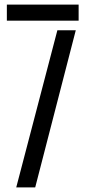

<svg xmlns="http://www.w3.org/2000/svg" viewBox="-20 -820 379 840"><path d="M10 -729.5V-800H324V-729.5ZM51 0 231 -687.5H311.5L134 0Z"/></svg>

Font: Big Shoulders Stencil Text
Style: Regular
Weight: 400
Designer: Patric King
Foundry: XO Type Co
Version: Version 1.000